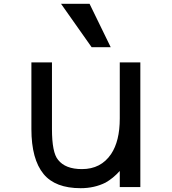

<svg xmlns="http://www.w3.org/2000/svg" viewBox="-20 -986 905 1012"><path d="M301.8 -965.8 462.9 -737.3H563.5L452.1 -965.8ZM611.3 -85V0H719.7V-657.2H611.3V-361.3Q611.3 -242.2 565.4 -173.8Q511.7 -94.7 412.1 -94.7Q324.2 -94.7 286.1 -143.6Q253.9 -181.6 253.9 -305.7V-657.2H145.5V-305.7Q145.5 -146.5 210 -68.4Q271.5 5.9 405.3 5.9Q477.5 5.9 536.1 -23.4Q576.2 -45.9 611.3 -85Z"/></svg>

Font: OCR-B
Style: Regular
Weight: 400
Version: 1.1